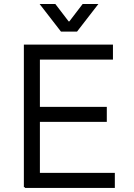

<svg xmlns="http://www.w3.org/2000/svg" viewBox="-20 -923 660 947"><path d="M176.8 -703.1V0H97.7V-703.1ZM506.8 -396V-321.8H102.1V-396ZM546.4 -70.3V3.9H102.5V-70.3ZM537.1 -703.1V-628.9H102.5V-703.1ZM280.8 -767.1H320.3V-817.4H318.6L252.9 -903.3H175.3ZM387.7 -903.3 322 -817.4H320.3V-767.1H359.9L465.3 -903.3Z"/></svg>

Font: Wand UI Pro
Style: Regular
Weight: 400
Designer: Andreas Faust
Version: Version 1.003;FEAKit 1.0